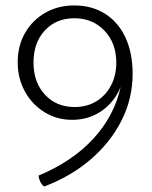

<svg xmlns="http://www.w3.org/2000/svg" viewBox="-20 -675 557 705"><path d="M121 -30Q246 -82 323 -166Q400 -250 423 -356Q400 -300 353 -267.5Q306 -235 245 -235Q189 -235 143.5 -263Q98 -291 71.5 -339Q45 -387 45 -446Q45 -507 72 -554Q99 -601 146 -628Q193 -655 253 -655Q318 -655 366.5 -624Q415 -593 441 -536.5Q467 -480 467 -404Q467 -314 427 -234Q387 -154 314.5 -91Q242 -28 142 10Q126 -2 121 -30ZM254 -282Q299 -282 333.5 -303Q368 -324 387.5 -361Q407 -398 407 -445Q407 -517 363.5 -562.5Q320 -608 253 -608Q186 -608 144.5 -563Q103 -518 103 -445Q103 -373 145 -327.5Q187 -282 254 -282Z"/></svg>

Font: Scope One
Style: Regular
Weight: 400
Designer: Dalton Maag Ltd
Foundry: Dalton Maag Ltd
Version: Version 1.002; ttfautohint (v1.4.1) -l 11 -r 50 -G 50 -x 14 